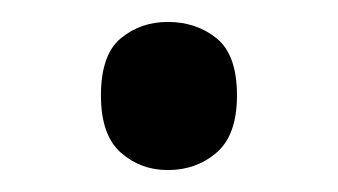

<svg xmlns="http://www.w3.org/2000/svg" viewBox="-20 -141 308 175"><path d="M72 -54Q72 -91 90 -106Q108 -121 133 -121Q159 -121 177.5 -106Q196 -91 196 -54Q196 -18 177.5 -2Q159 14 133 14Q108 14 90 -2Q72 -18 72 -54Z"/></svg>

Font: Noto Sans Sogdian
Style: Regular
Weight: 400
Designer: Monotype Design Team
Foundry: Monotype Imaging Inc.
Version: Version 2.002; ttfautohint (v1.8.4.7-5d5b)